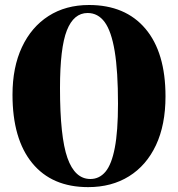

<svg xmlns="http://www.w3.org/2000/svg" viewBox="-20 -734 712 768"><path d="M336 -714Q481.5 -714 561.8 -619Q642 -524 642 -348.5Q642 -234.5 603.8 -153.2Q565.5 -72 496 -28.8Q426.5 14.5 332.5 14.5Q187.5 14.5 108.8 -81.8Q30 -178 30 -355Q30 -465 67.8 -545.5Q105.5 -626 174.2 -670Q243 -714 336 -714ZM452 -319Q452 -449 438.8 -529Q425.5 -609 398.8 -645.5Q372 -682 330.5 -682Q275 -682 247.5 -612.5Q220 -543 220 -381.5Q220 -186.5 249.8 -102.2Q279.5 -18 341.5 -18Q377.5 -18 402 -47.2Q426.5 -76.5 439.2 -142.8Q452 -209 452 -319Z"/></svg>

Font: Fraunces 72pt S000
Style: Bold
Weight: 700
Version: Version 1.000; ttfautohint (v1.8.3)